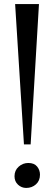

<svg xmlns="http://www.w3.org/2000/svg" viewBox="-20 -916 268 946"><path d="M172 -896 131 -204.5H98L54.5 -896ZM51.5 -47.5Q51.5 -76.5 72 -94.8Q92.5 -113 119.5 -113Q148.5 -113 162.8 -95.5Q177 -78 177 -55.5Q177 -25.5 157.2 -7.8Q137.5 10 109 10Q86 10 68.8 -6Q51.5 -22 51.5 -47.5Z"/></svg>

Font: Merriweather 120pt Medium
Style: Regular
Weight: 500
Version: Version 2.100